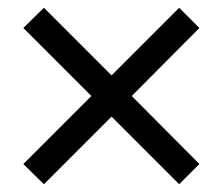

<svg xmlns="http://www.w3.org/2000/svg" viewBox="-20 -560 573 494"><path d="M493 -138 441 -86 267 -260 93 -86 40 -138 215 -313 40 -488 93 -540 267 -366 441 -540 493 -488 319 -313Z"/></svg>

Font: Inknut Antiqua ExtraBold
Style: Regular
Weight: 800
Designer: Claus Eggers Sørensen
Foundry: Claus Eggers Sørensen
Version: Version 1.003; ttfautohint (v1.8.2) -l 8 -r 50 -G 200 -x 14 